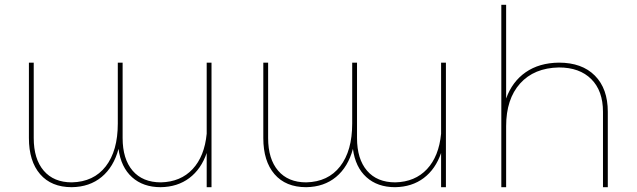

<svg xmlns="http://www.w3.org/2000/svg" viewBox="-20 -777 2643 797"><path d="M838 -517H858V0H838V-142Q815 -75 766 -38Q717 -1 647 0Q574 0 528 -41.5Q482 -83 472 -159Q452 -84 402 -42.5Q352 -1 278 0Q193 0 146.5 -54Q100 -108 100 -204V-517H120V-204Q120 -117 161.5 -68.5Q203 -20 278 -20Q369 -22 419 -86.5Q469 -151 469 -264V-517H489V-204Q489 -117 530.5 -68.5Q572 -20 648 -20Q730 -22 779.5 -75Q829 -128 838 -222Z M1811 -517H1831V0H1811V-142Q1788 -75 1739 -38Q1690 -1 1620 0Q1547 0 1501 -41.5Q1455 -83 1445 -159Q1425 -84 1375 -42.5Q1325 -1 1251 0Q1166 0 1119.5 -54Q1073 -108 1073 -204V-517H1093V-204Q1093 -117 1134.5 -68.5Q1176 -20 1251 -20Q1342 -22 1392 -86.5Q1442 -151 1442 -264V-517H1462V-204Q1462 -117 1503.5 -68.5Q1545 -20 1621 -20Q1703 -22 1752.5 -75Q1802 -128 1811 -222Z M2300 -517Q2396 -517 2449.5 -463Q2503 -409 2503 -313V0H2483V-313Q2483 -400 2434.5 -448.5Q2386 -497 2300 -497Q2197 -495 2139 -430.5Q2081 -366 2081 -253V0H2061V-757H2081V-368Q2106 -438 2162 -477Q2218 -516 2300 -517Z"/></svg>

Font: Montserrat arm Thin
Style: Regular
Weight: 250
Designer: Julieta Ulanovsky
Foundry: Julieta Ulanovsky
Version: Version 6.000;PS 006.000;hotconv 1.0.88;makeotf.lib2.5.64775